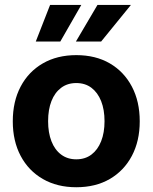

<svg xmlns="http://www.w3.org/2000/svg" viewBox="-20 -768 635 799"><path d="M297.4 11.2Q217.8 11.2 158.2 -23.2Q98.6 -57.6 65.9 -119.4Q33.2 -181.2 33.2 -263.2Q33.2 -345.7 65.9 -407.7Q98.6 -469.7 158.2 -504.2Q217.8 -538.6 297.4 -538.6Q377.9 -538.6 437 -504.2Q496.1 -469.7 528.8 -407.7Q561.5 -345.7 561.5 -263.2Q561.5 -181.2 528.8 -119.4Q496.1 -57.6 437 -23.2Q377.9 11.2 297.4 11.2ZM297.4 -105Q334.5 -105 360.6 -124.8Q386.7 -144.5 400.9 -180.2Q415 -215.8 415 -263.7Q415 -311.5 400.9 -347.2Q386.7 -382.8 360.6 -402.6Q334.5 -422.4 297.4 -422.4Q260.7 -422.4 234.4 -402.6Q208 -382.8 194.1 -347.4Q180.2 -312 180.2 -263.7Q180.2 -215.8 194.1 -180.2Q208 -144.5 234.4 -124.8Q260.7 -105 297.4 -105ZM231 -595.2H128.9L188.5 -747.6H318.4ZM400.9 -595.2H295.9L385.7 -747.6H524.9Z"/></svg>

Font: Inter 24pt
Style: Bold
Weight: 700
Designer: Rasmus Andersson
Foundry: rsms
Version: Version 4.001;git-66647c0bb